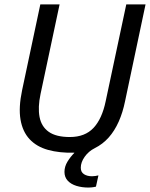

<svg xmlns="http://www.w3.org/2000/svg" viewBox="-20 -688 686 878"><path d="M385 169.7Q354.3 169.7 329.3 161.9Q304.2 154.1 289.5 138.1Q274.8 122 274.8 98.1Q274.8 73.8 288.6 51.1Q302.5 28.4 320.7 10.3Q251.9 12 199.8 -2.5Q147.6 -17 115.4 -51.4Q83.2 -85.9 73.8 -141.2Q64.4 -196.6 81.1 -275.6L164.4 -668H252.5L165.3 -257.6Q152.5 -197.2 160.9 -153.1Q169.3 -109 202.9 -85.2Q236.4 -61.4 299.4 -61.4Q368.5 -61.4 407.7 -103.2Q446.8 -145.1 463.3 -225.4L557.5 -668H645.6L552 -225.6Q541.6 -174 522.9 -132Q504.2 -89.9 477.2 -59.4Q450.1 -28.9 413.2 -10.4Q385.2 3.6 367.3 28.8Q349.4 54.1 349.4 79Q349.4 99.3 364.1 108.6Q378.7 118 400.7 118Q408.2 118 416.1 116.8Q423.9 115.7 430.1 114L418.8 165.5Q408.5 168 399.9 168.8Q391.2 169.7 385 169.7Z"/></svg>

Font: Atkinson Hyperlegible Mono ExtraLight
Style: Italic
Weight: 200
Italic angle: -12°
Monospace: yes
Designer: Elliott Scott, Megan Eiswerth, Linus Boman, Theodore Petrosky, Letters from Sweden
Foundry: Applied Design Works, Letters from Sweden
Version: Version 2.001